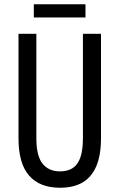

<svg xmlns="http://www.w3.org/2000/svg" viewBox="-20 -873 562 903"><path d="M455 -224Q455 -143 433 -91.5Q411 -40 368.5 -15Q326 10 262 10Q167 10 117 -47Q67 -104 67 -223V-714H151V-222Q151 -140 180 -103.5Q209 -67 262 -67Q298 -67 322 -82.5Q346 -98 358 -132.5Q370 -167 370 -223V-714H455ZM382 -853V-791H139V-853Z"/></svg>

Font: Noto Sans Thai ExtraCondensed
Style: Regular
Weight: 400
Width: 2
Designer: Monotype Design Team
Foundry: Monotype Imaging Inc.
Version: Version 2.002